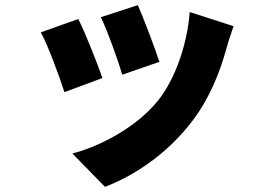

<svg xmlns="http://www.w3.org/2000/svg" viewBox="-20 -624 1040 748"><path d="M517 -604 373 -557C400 -501 442 -383 456 -333L601 -383C586 -430 537 -560 517 -604ZM890 -522 719 -577C710 -453 663 -317 597 -234C514 -129 368 -53 262 -26L389 104C509 58 635 -29 728 -151C794 -237 836 -339 862 -435C869 -459 876 -483 890 -522ZM285 -550 139 -498C166 -450 214 -319 231 -265L379 -320C359 -378 313 -494 285 -550Z"/></svg>

Font: ChiuKong Gothic MN Heavy
Style: Regular
Weight: 900
Designer: Ryoko NISHIZUKA 西塚涼子 (kana, bopomofo & ideographs); Paul D. Hunt (Latin, Greek & Cyrillic); Sandoll Communications 산돌커뮤니
Foundry: Adobe
Version: Version 1.300